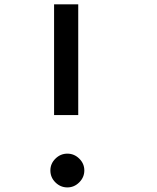

<svg xmlns="http://www.w3.org/2000/svg" viewBox="-20 -853 707 867"><path d="M207.5 -83.3Q207.5 -114.2 230.4 -136.7Q253.3 -159.2 284.2 -159.2Q315 -159.2 337.9 -136.7Q360.8 -114.2 360.8 -83.3Q360.8 -52.5 337.9 -29.6Q315 -6.7 284.2 -6.7Q253.3 -6.7 230.4 -29.2Q207.5 -51.7 207.5 -83.3ZM224.2 -333.3V-833.3H333.3V-333.3Z"/></svg>

Font: 0xA000-Mono
Style: Mono-Bold
Weight: 700
Version: Version 0.1